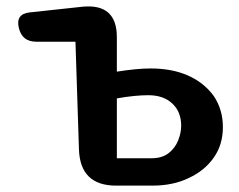

<svg xmlns="http://www.w3.org/2000/svg" viewBox="-20 -583 750 603"><path d="M345 0Q232 0 228 -113L217 -452H94Q49 -452 39 -496Q29 -539 73 -544L240 -562Q347 -572 347 -466V-358Q379 -363 405 -365.5Q431 -368 453 -368Q520 -368 570 -346Q620 -324 651 -282Q680 -239 680 -184Q680 -129 652 -89Q623 -47 573 -24Q524 0 458 0ZM456 -86Q489 -86 509.5 -102Q530 -118 539.5 -142Q549 -166 549 -188Q549 -232 521 -258Q493 -284 446 -284Q404 -284 347 -274V-86Z"/></svg>

Font: MaokenZhuyuanTi
Style: Regular
Weight: 400
Designer: Fontworks Inc & LongZhuTi team: ZERO子、时光羊、荆南、频凡、刘鹏、Little White Dog、帆影Magmeta、奈白不弍、白日月球、ChaoTawei、雨三（排名不分先后）
Version: Version 1.000; 20230222